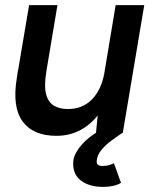

<svg xmlns="http://www.w3.org/2000/svg" viewBox="-20 -520 605 752"><path d="M356 0 365 -92 433 -500H545L461 0ZM48 -228 94 -500H205L162 -243ZM162 -243Q152 -184 160.5 -151.5Q169 -119 191.5 -106Q214 -93 244 -93Q302 -92 340 -130.5Q378 -169 390 -240L432 -238Q419 -158 386.5 -102.5Q354 -47 307 -17.5Q260 12 201 12Q110 12 68.5 -44.5Q27 -101 46 -215L50 -243ZM384 212Q328 212 295.5 186Q263 160 267 111Q269 92 282 71Q295 50 316.5 30Q338 10 368 -7L460 0Q439 14 416 31Q393 48 377 67.5Q361 87 359 109Q356 130 381 130Q397 130 409.5 126Q422 122 426 119L454 196Q439 205 421 208.5Q403 212 384 212Z"/></svg>

Font: Figtree SemiBold
Style: Italic
Weight: 600
Italic angle: -9.5°
Foundry: Erik Kennedy
Version: Version 2.001;gftools[0.9.30]